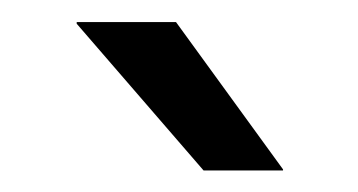

<svg xmlns="http://www.w3.org/2000/svg" viewBox="-20 -703 324 174"><path d="M236.5 -549.5 139.5 -683H49.5V-681.5L164.5 -548.5H236.5Z"/></svg>

Font: Anek Kannada Medium
Style: Regular
Weight: 400
Version: Version 1.003